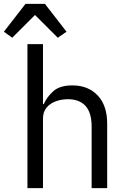

<svg xmlns="http://www.w3.org/2000/svg" viewBox="-43 -967 663 987"><path d="M98 -740H178V-432H182Q199 -470 232 -499Q265 -528 329 -528Q410 -528 459 -476.5Q508 -425 508 -331V0H428V-317Q428 -388 396.5 -422.5Q365 -457 306 -457Q274 -457 244.5 -446.5Q215 -436 196.5 -414Q178 -392 178 -358V0H98ZM188 -947 299 -804 254 -773 137 -890 20 -773 -23 -804 88 -947Z"/></svg>

Font: Lilex Nerd Font
Style: Regular
Weight: 400
Designer: Mike Abbink, Paul van der Laan, Pieter van Rosmalen, Mikhael Khrustik
Foundry: Mikhael Khrustik
Version: Version 2.400; ttfautohint (v1.8.4.7-5d5b);Nerd Fonts 3.3.0